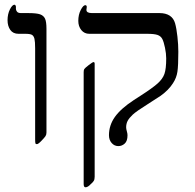

<svg xmlns="http://www.w3.org/2000/svg" viewBox="-20 -609 831 819"><path d="M178.2 -43.9Q178.2 -34.7 174.1 -28.3Q169.9 -22 156.5 -8.1Q143.1 5.9 137.2 5.9Q132.3 5.9 131.1 2.2Q129.9 -1.5 129.9 -14.2V-402.8Q129.9 -431.2 127 -443.4Q124 -455.6 116.5 -460.2Q108.9 -464.8 87.9 -464.8H59.1Q35.6 -464.8 23.9 -481.4Q12.2 -498 12.2 -522.9Q12.2 -548.8 22.2 -568.8Q32.2 -588.9 42 -588.9Q44.4 -588.9 46.1 -585.9Q47.9 -583 47.9 -580.1V-570.8Q47.9 -565.4 52.5 -559.3Q57.1 -553.2 69.8 -553.2H100.1Q135.7 -553.2 150.9 -547.9Q166 -542.5 172.1 -529.5Q178.2 -516.6 178.2 -485.8Z M740.7 -388.2Q740.7 -329.1 736.8 -303Q732.9 -276.9 717.8 -253.9Q699.2 -224.6 665 -200.2L609.9 -164.6Q561.5 -134.3 546.1 -119.9Q530.8 -105.5 524.4 -93.3Q518.1 -81.1 518.1 -65.9Q518.1 -59.1 521 -49.3Q523.9 -39.6 523.9 -32.2Q523.9 -7.3 512 3.4Q500 14.2 484.9 14.2Q467.8 14.2 456.3 1Q444.8 -12.2 444.8 -32.2Q444.8 -74.7 470.2 -110.4Q495.6 -146 550.8 -182.1L581.1 -201.7Q628.9 -232.4 651.4 -252.2Q673.8 -272 681.4 -293.7Q689 -315.4 689 -359.9Q689 -380.4 683.8 -405.3Q678.7 -430.2 672.4 -442.6Q666 -455.1 651.9 -460Q637.7 -464.8 607.9 -464.8H360.8Q339.8 -464.8 326.9 -480.7Q314 -496.6 314 -520Q314 -546.4 324.5 -566.7Q335 -586.9 343.8 -586.9Q350.1 -586.9 350.1 -579.1L348.6 -566.9Q348.6 -553.2 372.1 -553.2H660.6Q687 -553.2 703.9 -542.2Q720.7 -531.2 726.8 -509.8Q732.9 -488.3 736.8 -453.1Q740.7 -418 740.7 -388.2ZM383.8 145Q383.8 156.2 379.9 162.6Q376 168.9 367.7 175.8Q355 189.9 344.7 189.9Q336.9 189.9 336.9 175.8V-300.8Q336.9 -310.1 339.4 -314.2Q341.8 -318.4 358.4 -331.3Q375 -344.2 378.9 -344.2Q383.8 -344.2 383.8 -336.9Z"/></svg>

Font: Tinos
Style: Regular
Weight: 400
Designer: Steve Matteson
Foundry: Monotype Imaging Inc.
Version: Version 1.23